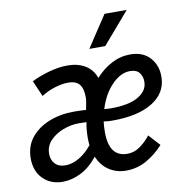

<svg xmlns="http://www.w3.org/2000/svg" viewBox="-82 -814 879 903"><g transform="rotate(-10 357.0 -362.0)"><path d="M147 10Q89 10 52.5 -26.5Q16 -63 16 -124Q16 -182 48.5 -222.5Q81 -263 135 -284.5Q189 -306 254 -306Q268 -306 283.5 -305.5Q299 -305 312 -304Q317 -331 319 -341Q321 -351 321 -362Q321 -406 304 -425.5Q287 -445 251 -445Q223 -445 188 -434.5Q153 -424 122 -404L89 -480Q124 -498 171.5 -511.5Q219 -525 262 -525Q311 -525 346 -504Q381 -483 395 -442Q429 -480 471.5 -502.5Q514 -525 561 -525Q623 -525 656.5 -486.5Q690 -448 688 -392Q686 -318 617 -275.5Q548 -233 427 -233Q418 -233 407 -233.5Q396 -234 384 -236Q381 -211 381 -185Q381 -67 468 -67Q500 -67 527 -85.5Q554 -104 579 -135L628 -81Q591 -40 546 -15Q501 10 449 10Q403 10 367.5 -13.5Q332 -37 314 -80Q275 -32 231.5 -11Q188 10 147 10ZM397 -293Q405 -292 413 -291.5Q421 -291 428 -291Q514 -291 559 -317Q604 -343 605 -385Q606 -411 592 -429.5Q578 -448 547 -448Q502 -448 460 -405Q418 -362 397 -293ZM172 -64Q204 -64 237.5 -83.5Q271 -103 299 -138Q298 -146 297.5 -154Q297 -162 297 -170Q297 -190 298.5 -209Q300 -228 304 -247Q295 -247 286 -247.5Q277 -248 268 -248Q229 -248 191.5 -233.5Q154 -219 129.5 -193Q105 -167 105 -130Q105 -101 122.5 -82.5Q140 -64 172 -64ZM377 -584 476 -734H582L453 -584Z"/></g></svg>

Font: Radio Canada Condensed
Style: Italic
Weight: 400
Width: 3
Italic angle: -12°
Designer: Charles Daoud, Etienne Aubert Bonn, Alexandre Saumier Demers, Jacques Le Bailly
Foundry: Radio-Canada
Version: Version 2.104; ttfautohint (v1.8.4.7-5d5b);gftools[0.9.28.de